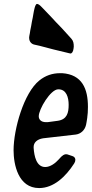

<svg xmlns="http://www.w3.org/2000/svg" viewBox="-20 -949 467 976"><path d="M355 -712C355 -728 353 -741 343 -752L294 -806C284 -816 275 -826 265 -836C249 -853 234 -870 219 -885L193 -912C182 -924 174 -929 168 -929C158 -929 152 -891 150 -880C148 -866 145 -852 142 -838C140 -824 137 -809 134 -795C133 -786 131 -776 129 -766C129 -765 128 -761 128 -757C128 -744 134 -729 151 -723C161 -721 171 -719 182 -716C228 -703 275 -692 321 -681L329 -679C333 -678 336 -677 338 -677C345 -677 352 -685 354 -703ZM151 -724 152 -723H151ZM357 -118C361 -124 363 -130 363 -136C363 -141 362 -151 349 -155H350L323 -164H324C320 -165 317 -165 316 -165C308 -165 298 -162 278 -138C262 -120 236 -100 210 -100C165 -100 154 -155 151 -197V-202C151 -224 168 -241 199 -246L365 -265C390 -268 411 -287 417 -313V-312C418 -318 419 -323 420 -328C420 -330 421 -332 421 -334L423 -347C426 -366 427 -386 427 -405V-406C427 -497 398 -570 296 -577H286C246 -577 211 -565 180 -540C101 -477 49 -292 49 -185C49 -114 72 7 179 7C253 7 314 -51 357 -118ZM329 -416C329 -376 321 -342 274 -335L222 -328H214C186 -328 177 -344 177 -358C177 -394 237 -495 276 -495H277C317 -495 329 -455 329 -416ZM425 -354 424 -353V-352Z"/></svg>

Font: Bangerz
Style: Regular
Weight: 400
Designer: vernon adams
Foundry: Vernon Adams
Version: Version 2.10;December 28, 2023;FontCreator 13.0.0.2683 64-bi